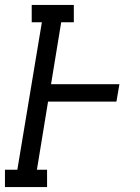

<svg xmlns="http://www.w3.org/2000/svg" viewBox="-46 -755 566 775"><path d="M-26 0V-70H24L123 -665H82V-735H252V-665H201L160 -415H436L424 -345H148L103 -70H144V0Z"/></svg>

Font: Iosevka Curly Slab Oblique
Style: Regular
Weight: 400
Italic angle: -9°
Monospace: yes
Designer: Belleve Invis
Foundry: Belleve Invis
Version: Version 11.1.0; ttfautohint (v1.8.3)